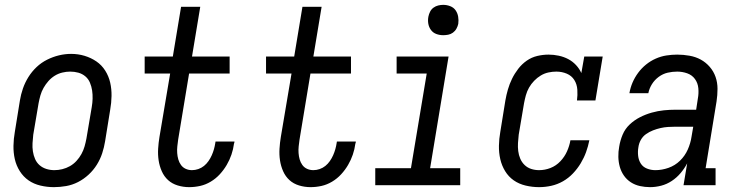

<svg xmlns="http://www.w3.org/2000/svg" viewBox="-20 -763 3040 791"><path d="M202 8Q174 8 146.5 1.5Q119 -5 97.5 -20Q76 -35 61.5 -58Q47 -81 41 -107.5Q35 -134 35.5 -162.5Q36 -191 41 -219L62 -349Q66 -374 74.5 -398.5Q83 -423 97 -445.5Q111 -468 130.5 -486.5Q150 -505 174 -517Q198 -529 223 -535Q248 -541 273 -541Q302 -541 328.5 -533Q355 -525 377 -510Q399 -495 413.5 -472Q428 -449 434 -422.5Q440 -396 439.5 -367.5Q439 -339 434 -311L413 -181Q409 -156 401 -131.5Q393 -107 379 -84.5Q365 -62 345 -43.5Q325 -25 301.5 -13Q278 -1 252.5 3.5Q227 8 202 8ZM204 -62Q220 -62 236.5 -66Q253 -70 268 -78.5Q283 -87 295 -100Q307 -113 315.5 -128.5Q324 -144 328.5 -160Q333 -176 336 -192L358 -322Q361 -339 361.5 -356.5Q362 -374 359.5 -390.5Q357 -407 350.5 -422.5Q344 -438 331.5 -448.5Q319 -459 303 -463.5Q287 -468 269 -468Q253 -468 236.5 -464Q220 -460 205.5 -451Q191 -442 179.5 -429Q168 -416 159.5 -401Q151 -386 146.5 -370Q142 -354 139 -338L117 -208Q115 -191 114 -173.5Q113 -156 115.5 -139.5Q118 -123 124.5 -108Q131 -93 143 -82.5Q155 -72 171 -67Q187 -62 204 -62Z M759 8Q735 8 712 1Q689 -6 672.5 -21Q656 -36 646.5 -57.5Q637 -79 633.5 -102.5Q630 -126 631.5 -150.5Q633 -175 637 -199L681 -460H576V-530H692L726 -735H805L771 -530H926V-460H759L714 -188Q712 -174 710.5 -160Q709 -146 710 -132.5Q711 -119 714.5 -106.5Q718 -94 725.5 -83.5Q733 -73 745 -67.5Q757 -62 771 -62Q784 -62 797 -66.5Q810 -71 820.5 -79.5Q831 -88 839 -99.5Q847 -111 852.5 -123.5Q858 -136 861.5 -148.5Q865 -161 867 -174Q867 -176 867.5 -177.5Q868 -179 868 -180H946Q946 -178 945.5 -175.5Q945 -173 944 -171Q941 -148 933.5 -126Q926 -104 914 -83.5Q902 -63 885.5 -45Q869 -27 848 -14.5Q827 -2 804.5 3Q782 8 759 8Z M1259 8Q1235 8 1212 1Q1189 -6 1172.5 -21Q1156 -36 1146.5 -57.5Q1137 -79 1133.5 -102.5Q1130 -126 1131.5 -150.5Q1133 -175 1137 -199L1181 -460H1076V-530H1192L1226 -735H1305L1271 -530H1426V-460H1259L1214 -188Q1212 -174 1210.5 -160Q1209 -146 1210 -132.5Q1211 -119 1214.5 -106.5Q1218 -94 1225.5 -83.5Q1233 -73 1245 -67.5Q1257 -62 1271 -62Q1284 -62 1297 -66.5Q1310 -71 1320.5 -79.5Q1331 -88 1339 -99.5Q1347 -111 1352.5 -123.5Q1358 -136 1361.5 -148.5Q1365 -161 1367 -174Q1367 -176 1367.5 -177.5Q1368 -179 1368 -180H1446Q1446 -178 1445.5 -175.5Q1445 -173 1444 -171Q1441 -148 1433.5 -126Q1426 -104 1414 -83.5Q1402 -63 1385.5 -45Q1369 -27 1348 -14.5Q1327 -2 1304.5 3Q1282 8 1259 8Z M1526 0V-70H1673L1738 -460H1614V-530H1828L1752 -70H1876V0ZM1806 -618Q1791 -618 1777.5 -623Q1764 -628 1755.5 -639.5Q1747 -651 1744.5 -665.5Q1742 -680 1745 -695Q1747 -705 1752 -715Q1757 -725 1766 -731.5Q1775 -738 1785.5 -740.5Q1796 -743 1806 -743Q1821 -743 1835 -737.5Q1849 -732 1857 -720.5Q1865 -709 1867.5 -694.5Q1870 -680 1868 -665Q1866 -655 1860.5 -645Q1855 -635 1846 -628.5Q1837 -622 1826.5 -620Q1816 -618 1806 -618Z M2201 8Q2173 8 2145.5 1.5Q2118 -5 2096.5 -20Q2075 -35 2061 -58Q2047 -81 2041 -107.5Q2035 -134 2035.5 -162.5Q2036 -191 2041 -219L2062 -349Q2066 -372 2072.5 -394.5Q2079 -417 2089.5 -438.5Q2100 -460 2115 -479.5Q2130 -499 2150 -513Q2170 -527 2193.5 -532.5Q2217 -538 2240 -538Q2261 -538 2282 -533.5Q2303 -529 2321 -519.5Q2339 -510 2353 -495Q2367 -480 2375 -462L2387 -530H2463L2433 -349H2357Q2360 -371 2358.5 -393.5Q2357 -416 2346 -433.5Q2335 -451 2315 -459.5Q2295 -468 2272 -468Q2256 -468 2239.5 -464.5Q2223 -461 2208 -452Q2193 -443 2180.5 -430Q2168 -417 2159.5 -402Q2151 -387 2146.5 -370.5Q2142 -354 2139 -338L2117 -208Q2115 -191 2114 -174Q2113 -157 2115 -140.5Q2117 -124 2123.5 -109Q2130 -94 2141.5 -83Q2153 -72 2168.5 -67Q2184 -62 2201 -62Q2225 -62 2248 -71Q2271 -80 2288.5 -98.5Q2306 -117 2316 -139.5Q2326 -162 2330 -185H2408Q2403 -160 2394.5 -136.5Q2386 -113 2372.5 -90.5Q2359 -68 2340.5 -48.5Q2322 -29 2299 -16Q2276 -3 2251 2.5Q2226 8 2201 8Z M2658 8Q2637 8 2616.5 3.5Q2596 -1 2579 -12Q2562 -23 2550.5 -39.5Q2539 -56 2533.5 -75.5Q2528 -95 2527.5 -116.5Q2527 -138 2531 -159Q2535 -184 2545 -208Q2555 -232 2574 -250Q2593 -268 2616.5 -280Q2640 -292 2665 -299Q2690 -306 2714.5 -308.5Q2739 -311 2763 -311H2848L2855 -357Q2859 -378 2857 -399.5Q2855 -421 2843 -437.5Q2831 -454 2811 -461Q2791 -468 2770 -468Q2750 -468 2730.5 -463.5Q2711 -459 2694 -446.5Q2677 -434 2666 -416.5Q2655 -399 2651 -379H2573Q2577 -402 2586 -423Q2595 -444 2609 -463Q2623 -482 2641.5 -497Q2660 -512 2681.5 -521.5Q2703 -531 2725.5 -534.5Q2748 -538 2770 -538Q2795 -538 2820.5 -533.5Q2846 -529 2867 -517.5Q2888 -506 2904 -487.5Q2920 -469 2928 -446Q2936 -423 2936 -397Q2936 -371 2932 -345L2887 -70H2928V0H2796L2811 -90Q2800 -69 2784 -50Q2768 -31 2747.5 -17.5Q2727 -4 2704 2Q2681 8 2658 8ZM2680 -62Q2707 -62 2734 -71.5Q2761 -81 2781.5 -101Q2802 -121 2813.5 -147Q2825 -173 2829 -200L2836 -241H2763Q2748 -241 2732.5 -240Q2717 -239 2701.5 -235.5Q2686 -232 2670.5 -226Q2655 -220 2641.5 -210.5Q2628 -201 2620 -186.5Q2612 -172 2610 -156Q2607 -139 2609 -121Q2611 -103 2620 -89Q2629 -75 2645.5 -68.5Q2662 -62 2680 -62Z"/></svg>

Font: Iosevka Curly Slab Oblique
Style: Regular
Weight: 400
Italic angle: -9°
Monospace: yes
Designer: Belleve Invis
Foundry: Belleve Invis
Version: Version 11.1.0; ttfautohint (v1.8.3)